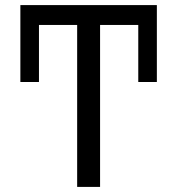

<svg xmlns="http://www.w3.org/2000/svg" viewBox="-20 -734 696 754"><path d="M283 0V-636H133V-412H60V-714H596V-412H523V-636H373V0Z"/></svg>

Font: Noto Sans Living
Style: Regular
Weight: 400
Designer: Monotype Design Team
Foundry: Monotype Imaging Inc.
Version: Version 2.013; ttfautohint (v1.8.4.7-5d5b)